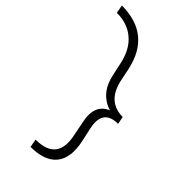

<svg xmlns="http://www.w3.org/2000/svg" viewBox="-315 -780 972 972"><g transform="rotate(45 170.5 -294.5)"><path d="M267 -158 283 -85Q305 16 263 69Q221 122 119 122L111 78Q268 78 232 -81L218 -152Q194 -260 272 -293Q179 -323 157 -431L141 -504Q124 -582 74 -624.5Q24 -667 -52 -667L-60 -711Q147 -711 191 -508L206 -435Q234 -315 342 -315L350 -274Q242 -274 267 -158Z"/></g></svg>

Font: EauTestInfant Semilight
Style: Italic
Weight: 300
Italic angle: -12°
Designer: Christian Thalmann (Catharsis Fonts)
Version: Version 0.001;PS 000.001;hotconv 1.0.88;makeotf.lib2.5.64775